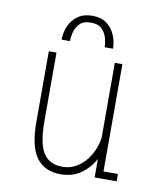

<svg xmlns="http://www.w3.org/2000/svg" viewBox="-79 -748 708 825"><g transform="rotate(10 275.0 -335.0)"><path d="M241 12Q170 12 134.8 -36.5Q99.5 -85 99.5 -190.5V-500H133V-198Q133 -106.5 158.5 -63.8Q184 -21 244.5 -21Q279 -21 309.2 -40.8Q339.5 -60.5 360 -94.5Q380.5 -128.5 387.5 -171.5V-500H420.5V-32H483.5V0H387.5V-81Q366 -40.5 329 -14.2Q292 12 241 12ZM258 -682.5Q296 -682.5 320.5 -664.5Q345 -646.5 357 -618Q369 -589.5 369 -558.5H333Q333 -574 327.5 -596.2Q322 -618.5 305.8 -635.5Q289.5 -652.5 257 -652.5Q224 -652.5 207.8 -635.5Q191.5 -618.5 186.2 -596.2Q181 -574 181 -558.5H145Q145 -589.5 157.2 -618Q169.5 -646.5 194.8 -664.5Q220 -682.5 258 -682.5Z"/></g></svg>

Font: Trispace SemiCondensed Thin
Style: Regular
Weight: 100
Width: 4
Designer: Tyler Finck
Foundry: Etcetera Type Company
Version: Version 1.210; ttfautohint (v1.8.3)